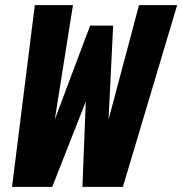

<svg xmlns="http://www.w3.org/2000/svg" viewBox="-20 -730 712 750"><path d="M27 0 116 -710H265L194 -263L332 -630H422L404 -263L523 -710H672L460 0H302L315 -333L184 0Z"/></svg>

Font: Geist Mono ExtraBold
Style: Italic
Weight: 800
Italic angle: -12°
Monospace: yes
Designer: Basement.studio, Andrés Briganti, Mateo Zaragoza
Foundry: Basement.studio, Vercel, Andrés Briganti, Guido Ferreyra, Mateo Zaragoza
Version: Version 1.500; ttfautohint (v1.8.4.7-5d5b)